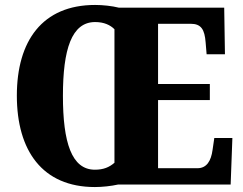

<svg xmlns="http://www.w3.org/2000/svg" viewBox="-20 -745 980 775"><path d="M363 10C393 10 429 6 456 0H911L918 -188H845L838 -140C832 -95 814 -66 777 -66H618V-341H827V-406H618V-649H750C792 -649 806 -626 810 -574L814 -526H888L885 -714H460C432 -721 395 -725 364 -725C151 -725 48 -580 48 -359C48 -137 151 10 363 10ZM363 -60C269 -60 234 -170 234 -358C234 -546 269 -656 364 -656C400 -656 425 -644 442 -627V-88C421 -70 398 -60 363 -60Z"/></svg>

Font: Noto Serif Armenian Condensed Black
Style: Regular
Weight: 900
Width: 3
Designer: Monotype Design Team
Foundry: Monotype Imaging Inc.
Version: Version 2.008